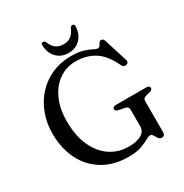

<svg xmlns="http://www.w3.org/2000/svg" viewBox="-201 -1039 1162 1214"><g transform="rotate(-30 379.5 -432.0)"><path d="M655.5 -11Q655.5 18 632 18Q617 18 608.5 5.5Q600 -7 592.8 -19.8Q585.5 -32.5 575 -32.5Q561.5 -32.5 540.2 -20Q519 -7.5 483.5 5.2Q448 18 391.5 18Q283.5 18 206 -28.8Q128.5 -75.5 86.8 -158.2Q45 -241 45 -348.5Q45 -428 70.8 -495.2Q96.5 -562.5 142.8 -612Q189 -661.5 251.8 -689Q314.5 -716.5 388.5 -716.5Q444 -716.5 478.8 -705.8Q513.5 -695 533.2 -684.2Q553 -673.5 563 -673.5Q575 -673.5 580.2 -682.5Q585.5 -691.5 590.8 -700.5Q596 -709.5 608 -709.5Q622.5 -709.5 628.5 -689.5L682 -520Q685 -510 680.2 -502.2Q675.5 -494.5 665.5 -493Q645 -489.5 636.5 -509Q594.5 -599 535.8 -636Q477 -673 400 -673Q331.5 -673 277.8 -635.8Q224 -598.5 193.2 -530.8Q162.5 -463 162.5 -372.5Q162.5 -266 196.8 -191Q231 -116 290 -76.8Q349 -37.5 423.5 -37.5Q482 -37.5 515.5 -57Q549 -76.5 549 -111.5V-234.5Q549 -247 542.5 -253.2Q536 -259.5 517 -263.5L482 -270Q459 -275 459 -289.5Q459 -307 485 -307H703.5Q729 -307 729 -289.5Q729 -276.5 709.5 -270.5L686 -264.5Q669.5 -260.5 662.5 -254Q655.5 -247.5 655.5 -234.5ZM390 -804Q453.5 -804 479.5 -870.5Q487 -882.5 496 -882.5Q513 -882.5 511 -862.5Q507.5 -806.5 474.5 -773.5Q441.5 -740.5 390 -740.5Q338 -740.5 305 -773.5Q272 -806.5 269 -862.5Q267 -882.5 283.5 -882.5Q292.5 -882.5 299.5 -870.5Q313.5 -835 335.8 -819.5Q358 -804 390 -804Z"/></g></svg>

Font: Fraunces 9pt S000
Style: Regular
Weight: 400
Version: Version 1.000; ttfautohint (v1.8.3)